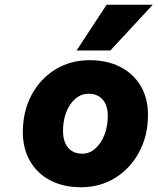

<svg xmlns="http://www.w3.org/2000/svg" viewBox="-20 -771 662 807"><path d="M622 -751 444 -559H302L428 -751ZM76 -216Q76 -303 112.5 -371.5Q149 -440 212.5 -479Q276 -518 357 -518Q430 -518 485 -490Q540 -462 571 -410.5Q602 -359 602 -288Q602 -201 565 -132Q528 -63 464.5 -23.5Q401 16 321 16Q247 16 192 -12.5Q137 -41 106.5 -93.5Q76 -146 76 -216ZM433 -284Q433 -328 411.5 -352.5Q390 -377 352 -377Q307 -377 276 -332.5Q245 -288 245 -220Q245 -175 266.5 -150Q288 -125 326 -125Q356 -125 380 -146Q404 -167 418.5 -203Q433 -239 433 -284Z"/></svg>

Font: Overused Grotesk ExtraBold
Style: Italic
Weight: 800
Italic angle: -10°
Version: Version 0.003